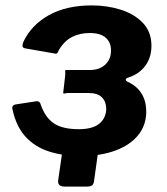

<svg xmlns="http://www.w3.org/2000/svg" viewBox="-20 -561 610 700"><path d="M215.4 119.2Q189 119.2 192.2 95.9L213.9 -55H344.4L322.9 98.5Q321.9 109.2 316.2 114.2Q310.5 119.2 297.7 119.2ZM274.2 7.9Q210.9 7.9 159.4 -8.5Q107.8 -24.8 73.4 -62.2Q38.9 -99.7 25.6 -162.2Q21.3 -177.9 38.5 -180.5L113.8 -192Q125.3 -192.6 128.3 -180.2Q144.3 -133.2 175.9 -111.6Q207.5 -90 267.3 -90Q318.1 -90 342.7 -110.7Q367.3 -131.3 367.3 -166.3Q366.6 -191.2 351.2 -206.5Q335.7 -221.9 302.7 -221.9H235.9Q224.8 -222.6 218 -220.6Q211.3 -218.6 210.3 -221.9L217.1 -280.7Q218.5 -292.1 217.7 -298.9Q217 -305.7 220.2 -305.7H307Q331.1 -305.7 348.4 -314.6Q365.7 -323.6 375.5 -340Q385.3 -356.4 384.6 -378.9Q384.6 -406.8 365.2 -423.7Q345.9 -440.6 307.1 -440.6Q270.8 -440.6 242.4 -426.1Q214 -411.7 194.1 -377.4Q189.5 -362.3 179.5 -365.8L71.6 -384.7Q61.7 -386.7 62 -394.5Q62.2 -402.4 65.9 -409.9Q94.8 -470.3 158.4 -505.8Q222.1 -541.3 314.8 -541.3Q370.3 -541.3 419.5 -525.9Q468.7 -510.6 500 -478.5Q531.4 -446.4 532.1 -396.6Q532.8 -353.6 510.9 -322.8Q489.1 -292 448.4 -278.4Q440.2 -276.1 438.7 -271.7Q437.1 -267.3 444.9 -263.1Q477.7 -248.3 495.1 -221.4Q512.5 -194.4 513.2 -156.9Q514 -106.1 484.4 -69.1Q454.8 -32.1 400.6 -12.1Q346.5 7.9 274.2 7.9Z"/></svg>

Font: Libre Franklin Thin
Style: Italic
Weight: 100
Italic angle: -8°
Designer: Pablo Impallari, Rodrigo Fuenzalida, Nhung Nguyen
Foundry: Impallari Type
Version: Version 3.000